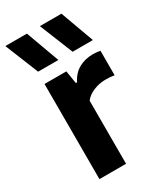

<svg xmlns="http://www.w3.org/2000/svg" viewBox="-222 -882 809 956"><g transform="rotate(-30 182.0 -404.0)"><path d="M54 -547H179.5L191.5 -473H198.5Q219 -515 254.8 -535Q290.5 -555 336.5 -555Q355 -555 378 -551V-410Q359.5 -414 326.5 -414Q291.5 -414 258.2 -400.2Q225 -386.5 207 -362.5V0H54ZM57 -616 -20.5 -808H103.5L173.5 -616ZM255.5 -616 178 -808H302L372 -616Z"/></g></svg>

Font: Encode Sans Semi Condensed
Style: Bold
Weight: 700
Width: 4
Designer: Multiple Designers
Foundry: Impallari Type
Version: Version 2.000